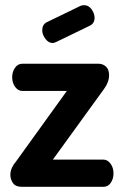

<svg xmlns="http://www.w3.org/2000/svg" viewBox="-20 -721 474 741"><path d="M64 0Q40 0 30 -14.5Q20 -29 20 -46Q20 -61 26.5 -74.5Q33 -88 42 -98L238 -370H66Q50 -370 38.5 -385.5Q27 -401 27 -423Q27 -444 38 -459.5Q49 -475 66 -475H360Q377 -475 389 -464Q401 -453 401 -431Q401 -404 381 -377L184 -105H379Q395 -105 406.5 -89.5Q418 -74 418 -52Q418 -31 407.5 -15.5Q397 0 379 0ZM183 -555Q167 -555 155 -571.5Q143 -588 143 -604Q143 -626 160 -635L292 -699Q299 -701 305 -701Q322 -701 333.5 -685Q345 -669 345 -652Q345 -631 327 -622L197 -559Q193 -558 190 -556.5Q187 -555 183 -555Z"/></svg>

Font: Dosis ExtraLight
Style: Bold
Weight: 700
Version: Version 3.001; ttfautohint (v1.8.2)